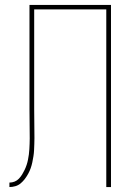

<svg xmlns="http://www.w3.org/2000/svg" viewBox="-20 -755 540 775"><path d="M18 0V-18Q29 -18 39 -22Q49 -26 56.5 -34Q64 -42 69.5 -51Q75 -60 79.5 -69.5Q84 -79 87.5 -89.5Q91 -100 93 -110.5Q95 -121 96.5 -131.5Q98 -142 98.5 -153Q99 -164 99.5 -174.5Q100 -185 100 -196Q100 -226 99.5 -255.5Q99 -285 99 -315V-735H428V0H409V-717H118V-315Q118 -286 118.5 -256.5Q119 -227 119 -198Q119 -186 118.5 -173.5Q118 -161 117.5 -149Q117 -137 115 -124.5Q113 -112 110.5 -100Q108 -88 104 -76.5Q100 -65 94 -54Q88 -43 80.5 -33Q73 -23 63.5 -15Q54 -7 42 -3.5Q30 0 18 0Z"/></svg>

Font: Iosevka SS04 Thin
Style: Regular
Weight: 100
Monospace: yes
Designer: Belleve Invis
Foundry: Belleve Invis
Version: Version 19.0.0; ttfautohint (v1.8.4)